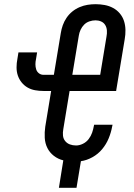

<svg xmlns="http://www.w3.org/2000/svg" viewBox="-20 -763 640 916"><path d="M261 133 282 2Q257 -4 237 -19.5Q217 -35 206 -57Q195 -79 193.5 -105.5Q192 -132 196 -159L224 -329H187Q167 -329 147.5 -332.5Q128 -336 111.5 -345.5Q95 -355 83 -370Q71 -385 65 -403Q59 -421 59 -441.5Q59 -462 63 -482L68 -513H157L152 -482Q149 -469 149 -456.5Q149 -444 152.5 -432.5Q156 -421 165.5 -413.5Q175 -406 188 -406H237L270 -605Q273 -624 279.5 -642.5Q286 -661 297.5 -678Q309 -695 325 -708Q341 -721 360 -729Q379 -737 398 -740Q417 -743 436 -743Q458 -743 479.5 -739Q501 -735 519.5 -725Q538 -715 551.5 -699Q565 -683 571.5 -663Q578 -643 578.5 -620.5Q579 -598 575 -576L534 -329H312L282 -147Q279 -131 280.5 -116Q282 -101 291 -90Q300 -79 313.5 -74Q327 -69 343 -69Q359 -69 375.5 -77Q392 -85 403 -99.5Q414 -114 419.5 -130Q425 -146 428 -163L429 -168H517L515 -159Q510 -131 498.5 -103Q487 -75 467.5 -51.5Q448 -28 421 -13Q394 2 366 6L345 133ZM325 -406H458L488 -588Q491 -603 490 -617.5Q489 -632 482 -643.5Q475 -655 462.5 -660.5Q450 -666 436 -666Q421 -666 406.5 -661Q392 -656 381.5 -645.5Q371 -635 364.5 -621Q358 -607 356 -593Z"/></svg>

Font: Iosevka HT Medium Extended
Style: Italic
Weight: 500
Width: 7
Italic angle: -9°
Monospace: yes
Designer: Belleve Invis
Foundry: Belleve Invis
Version: Version 32.3.0; ttfautohint (v1.8.4)